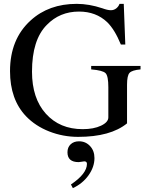

<svg xmlns="http://www.w3.org/2000/svg" viewBox="-20 -696 762 996"><path d="M709 -354V-336Q665 -332 652 -318Q639 -304 639 -256V-56Q553 14 385 14Q307 14 235.5 -14Q164 -42 115 -93Q32 -180 32 -327Q32 -493 139 -590Q233 -676 378 -676Q442 -676 511 -653Q538 -643 555 -643Q571 -643 583 -652.5Q595 -662 600 -676H622L630 -465H607Q575 -543 536 -581Q478 -636 390 -636Q290 -636 223 -567Q146 -490 146 -324Q146 -186 218 -106Q290 -26 409 -26Q466 -26 504 -44Q542 -62 542 -87V-244Q542 -302 527.5 -316.5Q513 -331 453 -336V-354ZM358 280 348 261Q431 205 431 154Q431 141 417 141Q413 141 403.5 143Q394 145 388 145Q330 145 330 94Q330 68 346.5 52.5Q363 37 390 37Q424 37 447 61.5Q470 86 470 124Q470 170 439.5 213Q409 256 358 280Z"/></svg>

Font: STIX MathJax Latin
Style: Regular
Weight: 400
Designer: MicroPress Inc., with final additions and corrections provided by Coen Hoffman, Elsevier (retired)
Version: Version 1.1.1